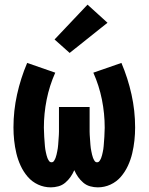

<svg xmlns="http://www.w3.org/2000/svg" viewBox="-20 -799 640 827"><path d="M199 8Q170 8 144 -4Q118 -16 99.5 -37.5Q81 -59 69 -85Q57 -111 50.5 -138.5Q44 -166 41 -194Q38 -222 38 -250Q38 -322 53.5 -392Q69 -462 97 -528L218 -486Q193 -430 181 -370Q169 -310 169 -249Q169 -242 169.5 -235.5Q170 -229 170 -222.5Q170 -216 170.5 -209.5Q171 -203 171.5 -196Q172 -189 172.5 -182.5Q173 -176 173.5 -169.5Q174 -163 175 -156.5Q176 -150 177.5 -143.5Q179 -137 180.5 -130.5Q182 -124 184.5 -118Q187 -112 191 -106Q195 -100 202 -100Q209 -100 213 -106.5Q217 -113 219.5 -119.5Q222 -126 223.5 -133Q225 -140 226.5 -147Q228 -154 229 -161Q230 -168 230.5 -175Q231 -182 231.5 -189Q232 -196 232.5 -203Q233 -210 233.5 -217.5Q234 -225 234 -232Q234 -239 234 -246Q234 -253 234 -260V-338H366V-260Q366 -253 366 -246Q366 -239 366 -232Q366 -225 366.5 -217.5Q367 -210 367.5 -203Q368 -196 368.5 -189Q369 -182 369.5 -175Q370 -168 371 -161Q372 -154 373.5 -147Q375 -140 376.5 -133Q378 -126 380.5 -119.5Q383 -113 387 -106.5Q391 -100 398 -100Q405 -100 409 -106Q413 -112 415.5 -118Q418 -124 419.5 -130.5Q421 -137 422.5 -143.5Q424 -150 425 -156.5Q426 -163 426.5 -169.5Q427 -176 427.5 -182.5Q428 -189 428.5 -196Q429 -203 429.5 -209.5Q430 -216 430 -222.5Q430 -229 430.5 -235.5Q431 -242 431 -249Q431 -310 419 -370Q407 -430 382 -486L503 -528Q531 -462 546.5 -392Q562 -322 562 -250Q562 -222 559 -194Q556 -166 549.5 -138.5Q543 -111 531 -85Q519 -59 500.5 -37.5Q482 -16 456 -4Q430 8 401 8Q385 8 368.5 3.5Q352 -1 339 -12Q326 -23 316.5 -36.5Q307 -50 300 -66Q293 -50 283.5 -36.5Q274 -23 261 -12Q248 -1 231.5 3.5Q215 8 199 8ZM280 -571 215 -629 357 -779 443 -701Z"/></svg>

Font: Iosevka Custom Heavy Extended
Style: Regular
Weight: 900
Width: 7
Monospace: yes
Designer: Belleve Invis
Foundry: Belleve Invis
Version: Version 11.2.4; ttfautohint (v1.8.4)